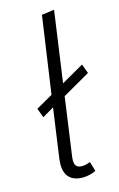

<svg xmlns="http://www.w3.org/2000/svg" viewBox="-117 -794 531 855"><g transform="rotate(-15 148.5 -366.5)"><path d="M203 -47 216 -3Q185 11 155 11Q116 11 94.5 -9.5Q73 -30 73 -72Q73 -79 75 -97L107 -325L54 -294L38 -337L115 -381L166 -736L224 -744L178 -417L281 -476L297 -433L170 -360L132 -88Q131 -83 131 -74Q131 -56 139 -47.5Q147 -39 165 -39Q179 -39 203 -47Z"/></g></svg>

Font: FiraGO Light
Style: Italic
Weight: 300
Italic angle: -8°
Designer: bBox Type GmbH
Foundry: bBox Type GmbH
Version: Version 1.001